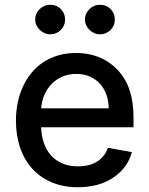

<svg xmlns="http://www.w3.org/2000/svg" viewBox="-20 -775 627 806"><path d="M46.9 -269.2Q46.9 -307.2 54.2 -342.9Q61.4 -378.6 75.6 -410Q89.8 -441.4 111 -467.7Q132.1 -494 160.2 -512.8Q188.2 -531.6 223 -542.1Q257.8 -552.6 299 -552.6Q332 -552.6 362.2 -545.5Q392.4 -538.4 418.9 -524Q445.3 -509.6 467.3 -488.1Q489.3 -466.6 506 -437.5Q540.5 -377.5 540.5 -278.4V-240.8H152.7Q153.8 -205.3 164.1 -175.1Q174.4 -144.9 193.7 -123Q213.1 -101.2 241.5 -89Q269.9 -76.7 307.5 -76.7Q354.4 -76.7 386.7 -96.2Q419 -115.8 433.2 -154.5L533.7 -136.4Q515.6 -70 455.6 -29.5Q395.6 11 306.5 11Q246.4 11 198.3 -9.1Q150.2 -29.1 116.5 -65.7Q82.7 -102.3 64.8 -154.1Q46.9 -206 46.9 -269.2ZM153.1 -320.3H436.4Q436.1 -351.2 426.7 -377.5Q417.3 -403.8 399.7 -423.3Q382.1 -442.8 356.9 -453.8Q331.7 -464.8 299.7 -464.8Q267.4 -464.8 241.1 -453.1Q214.8 -441.4 195.8 -421.5Q176.8 -401.6 165.8 -375.4Q154.8 -349.1 153.1 -320.3ZM399.5 -755Q413 -755 424.4 -750.4Q435.7 -745.7 444.1 -737.4Q452.4 -729 457.2 -717.7Q462 -706.3 462 -692.8Q462 -679.7 457.2 -668.5Q452.4 -657.3 443.9 -649Q435.4 -640.6 424 -635.8Q412.6 -631 399.5 -631Q387.1 -631 375.7 -636Q364.3 -641 355.6 -649.5Q346.9 -658 341.8 -669.2Q336.6 -680.4 336.6 -692.8Q336.6 -705.6 341.6 -717Q346.6 -728.3 355.3 -736.9Q364 -745.4 375.4 -750.2Q386.7 -755 399.5 -755ZM190.7 -755Q204.2 -755 215.6 -750.4Q226.9 -745.7 235.3 -737.4Q243.6 -729 248.4 -717.7Q253.2 -706.3 253.2 -692.8Q253.2 -679.7 248.4 -668.5Q243.6 -657.3 235.1 -649Q226.6 -640.6 215.2 -635.8Q203.8 -631 190.7 -631Q178.3 -631 166.9 -636Q155.5 -641 146.8 -649.5Q138.1 -658 133 -669.2Q127.8 -680.4 127.8 -692.8Q127.8 -705.6 132.8 -717Q137.8 -728.3 146.5 -736.9Q155.2 -745.4 166.5 -750.2Q177.9 -755 190.7 -755Z"/></svg>

Font: Inter P Medium
Style: Regular
Weight: 500
Designer: Rasmus Andersson
Foundry: rsms
Version: Version 3.018;git-588b23468